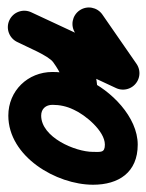

<svg xmlns="http://www.w3.org/2000/svg" viewBox="16 -392 401 526"><g transform="rotate(90 217.0 -128.5)"><path d="M-18 -145.4C-3.8 -124.9 24.2 -119.9 44.6 -134C89.6 -165.2 134.6 -196.3 179.6 -227.5C200.1 -241.6 205.1 -269.7 191 -290.1C176.8 -310.5 148.8 -315.6 128.4 -301.5C83.4 -270.3 38.4 -239.2 -6.6 -208C-27.1 -193.8 -32.1 -165.8 -18 -145.4ZM113.2 -283.5C71.2 -193.3 29.1 -103.2 -12.9 -13C-23.4 9.5 -13.7 36.3 8.9 46.8C31.4 57.3 58.2 47.5 68.7 25C110.7 -65.1 152.7 -155.3 194.8 -245.5C205.3 -268 195.5 -294.8 173 -305.3C150.5 -315.8 123.7 -306 113.2 -283.5ZM7.1 45.9C29.1 57.4 56.3 48.8 67.8 26.8C82.3 -1.2 105.5 -60.1 124.2 -73.4C154.2 -94.9 177.2 -105 213 -105C237.9 -105 258 -125.1 258 -150C258 -174.9 237.9 -195 213 -195C157.9 -195 117.1 -178.9 71.8 -146.6C33.4 -119.1 9.8 -56.7 -12 -14.8C-23.5 7.3 -14.9 34.4 7.1 45.9ZM270.2 -40.3C251.7 -40.3 240.7 -53 240.7 -71.2C240.7 -90.9 244.8 -110.5 253.5 -128.3C253.5 -128.3 253.6 -128.6 253.8 -129C253.9 -129.4 254.1 -129.7 254.1 -129.7C267.6 -160.1 311.9 -214.8 349.7 -214.8C372.7 -214.8 369.6 -203.3 369.6 -182.5C369.6 -133.5 329.6 -40.3 270.2 -40.3ZM172.5 -167.7C157.9 -137.7 150.7 -104.6 150.7 -71.2C150.7 -3.7 202.1 49.7 270.2 49.7C382.6 49.7 459.6 -81.8 459.6 -182.5C459.6 -252.4 426.1 -304.8 349.7 -304.8C273.8 -304.8 200.7 -231 171.9 -166.3C171.9 -166.3 172 -166.6 172.2 -167C172.4 -167.4 172.5 -167.7 172.5 -167.7Z"/></g></svg>

Font: FRB American Cursive Guidelines Arrows Black
Style: Bold Italic
Weight: 900
Italic angle: -25°
Version: Version 2.0;Modular Font Editor K font №1